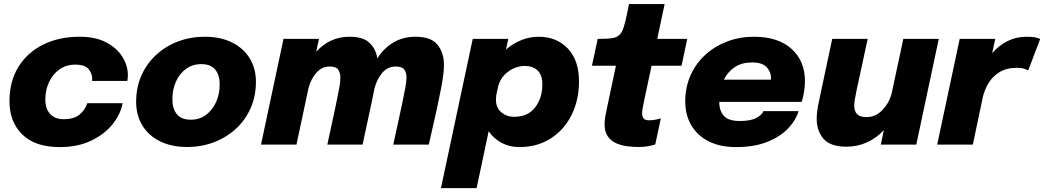

<svg xmlns="http://www.w3.org/2000/svg" viewBox="-20 -726 5242 964"><path d="M280 12.5Q156.5 12.5 92 -50.8Q27.5 -114 27.5 -217Q27.5 -317.5 72.5 -390.2Q117.5 -463 197 -502.2Q276.5 -541.5 379.5 -541.5Q460.5 -541.5 514.2 -512.8Q568 -484 595 -440Q622 -396 622 -349.5Q622 -331 619 -319.5H442.5Q443 -324 443 -331Q443 -356 425.2 -378.8Q407.5 -401.5 357 -401.5Q311.5 -401.5 277.8 -377Q244 -352.5 225.8 -312.8Q207.5 -273 207.5 -227Q207.5 -180.5 231.5 -154Q255.5 -127.5 299 -127.5Q351.5 -127.5 379.5 -150.8Q407.5 -174 418.5 -208H595.5Q586.5 -155 546.8 -104.2Q507 -53.5 439.2 -20.5Q371.5 12.5 280 12.5Z M919.5 12Q841 12 783.5 -16.5Q726 -45 694.8 -96Q663.5 -147 663.5 -215Q663.5 -287 690 -346.8Q716.5 -406.5 763.8 -450.2Q811 -494 873.8 -517.8Q936.5 -541.5 1008.5 -541.5Q1087 -541.5 1144.5 -513Q1202 -484.5 1233.5 -433.5Q1265 -382.5 1265 -315.5Q1265 -243 1238.2 -182.8Q1211.5 -122.5 1164 -79Q1116.5 -35.5 1054 -11.8Q991.5 12 919.5 12ZM938 -125Q981.5 -125 1014 -149Q1046.5 -173 1064.8 -213.2Q1083 -253.5 1083 -302.5Q1083 -349.5 1060.5 -376.8Q1038 -404 990.5 -404Q946.5 -404 914 -380.2Q881.5 -356.5 863.5 -316.5Q845.5 -276.5 845.5 -228Q845.5 -180 868 -152.5Q890.5 -125 938 -125Z M1290.5 0 1403.5 -531H1581.5L1567.5 -466Q1599.5 -502 1641.5 -521.8Q1683.5 -541.5 1735 -541.5Q1803.5 -541.5 1835.5 -510.8Q1867.5 -480 1874.5 -433Q1907 -484 1955.2 -512.8Q2003.5 -541.5 2066 -541.5Q2145 -541.5 2177 -501Q2209 -460.5 2209 -400.5Q2209 -377 2205.5 -349Q2202 -321 2194.2 -280.5Q2186.5 -240 2173.5 -179.5L2133 0H1954.5L1997 -195Q2009.5 -254.5 2015.2 -286.2Q2021 -318 2021 -337Q2021 -361.5 2009.8 -376.8Q1998.5 -392 1967 -392Q1926 -392 1899.2 -360.2Q1872.5 -328.5 1860 -281.5Q1856 -260 1850.5 -234Q1845 -208 1838.5 -177L1800.5 0H1623.5L1665.5 -195Q1677 -249 1683 -282.5Q1689 -316 1689 -335.5Q1689 -359.5 1678.5 -375.8Q1668 -392 1636 -392Q1596 -392 1568.8 -361.2Q1541.5 -330.5 1529 -284L1468.5 0Z M2194 218.5 2353.5 -531H2532L2520.5 -477.5Q2556 -508 2598 -524.8Q2640 -541.5 2685 -541.5Q2774 -541.5 2830.5 -482.8Q2887 -424 2887 -317Q2887 -223.5 2849.8 -148.8Q2812.5 -74 2745 -30.8Q2677.5 12.5 2587 12.5Q2538 12.5 2498.2 -9Q2458.5 -30.5 2433.5 -67L2373 218.5ZM2470 -226Q2470 -185 2497 -162.2Q2524 -139.5 2560.5 -139.5Q2630.5 -139.5 2666.8 -186.8Q2703 -234 2703 -302Q2703 -350 2678.8 -372.5Q2654.5 -395 2614.5 -395Q2588.5 -395 2561.2 -383.5Q2534 -372 2512.5 -349.5Q2491 -327 2481.5 -294.5L2471.5 -247Q2470 -234.5 2470 -226Z M3185.5 12Q3157 12 3127 8Q3097 4 3071.8 -7.8Q3046.5 -19.5 3031 -42.2Q3015.5 -65 3015.5 -103Q3015.5 -121 3019.5 -143.2Q3023.5 -165.5 3029.5 -193L3072.5 -396H2952L2981 -531H3000Q3034.5 -531 3056 -534.8Q3077.5 -538.5 3090.2 -550.8Q3103 -563 3111.5 -589.2Q3120 -615.5 3129 -660L3138 -705.5H3317L3280 -531H3430.5L3402 -396H3251.5L3215.5 -227.5Q3210 -200 3207 -184.8Q3204 -169.5 3204 -157Q3204 -141 3211.2 -131.5Q3218.5 -122 3239 -122Q3256.5 -122 3273 -125.5Q3289.5 -129 3298 -132L3270 -1Q3258 3.5 3235.5 7.8Q3213 12 3185.5 12Z M3989.5 -168Q3975.5 -121.5 3936 -80.2Q3896.5 -39 3831.2 -13.2Q3766 12.5 3675.5 12.5Q3594.5 12.5 3537.5 -16.8Q3480.5 -46 3450.5 -97.8Q3420.5 -149.5 3420.5 -217Q3420.5 -288 3447 -347.5Q3473.5 -407 3521 -450.5Q3568.5 -494 3631.2 -517.8Q3694 -541.5 3766.5 -541.5Q3886 -541.5 3953.8 -481Q4021.5 -420.5 4021.5 -318Q4021.5 -294.5 4017 -265.2Q4012.5 -236 4005 -214.5H3591Q3591.5 -169.5 3614.5 -144Q3637.5 -118.5 3695 -118.5Q3751 -118.5 3779.2 -134.8Q3807.5 -151 3813 -168ZM3755 -412.5Q3704.5 -412.5 3669.2 -389Q3634 -365.5 3614.5 -326H3850.5Q3851 -331 3851 -336Q3851 -365 3829.2 -388.8Q3807.5 -412.5 3755 -412.5Z M4229.5 10.5Q4148 10.5 4114.2 -29.8Q4080.5 -70 4080.5 -130Q4080.5 -150 4083.5 -171.8Q4086.5 -193.5 4092.5 -220.5L4158.5 -531H4336.5L4279.5 -266.5Q4274.5 -243.5 4271.8 -225.8Q4269 -208 4269 -193.5Q4269 -168.5 4283 -153.2Q4297 -138 4330 -138Q4375.5 -138 4409 -172Q4442.5 -206 4456 -253L4515.5 -531H4693.5L4580.5 0H4402.5L4417.5 -72.5Q4381.5 -33.5 4333.5 -11.5Q4285.5 10.5 4229.5 10.5Z M4685.5 0 4798.5 -531H4977L4961.5 -459Q4994.5 -497.5 5038.2 -519.5Q5082 -541.5 5134.5 -541.5Q5167 -541.5 5183 -537Q5199 -532.5 5202.5 -530L5142.5 -372.5Q5138.5 -375 5124.2 -380.2Q5110 -385.5 5086.5 -385.5Q5034 -385.5 4998.5 -363.8Q4963 -342 4942.8 -308Q4922.5 -274 4914.5 -238L4864.5 0Z"/></svg>

Font: Epilogue ExtraBold
Style: Italic
Weight: 800
Italic angle: -12°
Designer: Tyler Finck
Foundry: Etcetera Type Co
Version: Version 2.111; ttfautohint (v1.8.3)